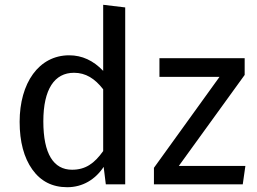

<svg xmlns="http://www.w3.org/2000/svg" viewBox="-20 -770 1075 802"><path d="M411 -750V-474C370 -517 323 -539 269 -539C142 -539 62 -423 62 -261C62 -178 80 -111 115 -62C150 -13 198 12 261 12C325 12 378 -20 413 -73L422 0H503V-739ZM646 -527V-449H897L623 -69V0H994L1005 -77H727L1002 -457V-527ZM281 -61C204 -61 161 -127 161 -263C161 -398 208 -466 289 -466C338 -466 376 -442 411 -397V-139C374 -87 337 -61 281 -61Z"/></svg>

Font: Fira Sans
Style: Regular
Weight: 400
Designer: Carrois Corporate & Edenspiekermann AG
Foundry: Carrois Corporate GbR & Edenspiekermann AG
Version: Version 4.203